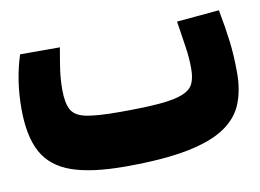

<svg xmlns="http://www.w3.org/2000/svg" viewBox="-50 -429 686 506"><g transform="rotate(-10 293.0 -176.5)"><path d="M248.5 4.9Q158.7 4.9 105.2 -13.9Q51.8 -32.7 28.3 -75.9Q4.9 -119.1 4.9 -192.4Q4.9 -268.6 26.4 -334.5H132.8Q126.5 -298.8 123 -274.2Q119.6 -249.5 119.6 -223.1Q119.6 -187 129.9 -168.9Q140.1 -150.9 169.9 -145Q199.7 -139.2 258.3 -139.2Q326.2 -139.2 366.9 -142.8Q407.7 -146.5 428.7 -155.3Q449.7 -164.1 456.8 -179.4Q463.9 -194.8 463.9 -218.8Q463.9 -247.6 459.7 -275.4Q455.6 -303.2 448.7 -347.7L562.5 -357.9Q571.8 -309.1 576.4 -271Q581.1 -232.9 581.1 -187Q581.1 -141.6 567.1 -106Q553.2 -70.3 517.1 -45.7Q481 -21 416 -8.1Q351.1 4.9 248.5 4.9Z"/></g></svg>

Font: Cascadia Code PL
Style: Bold
Weight: 700
Monospace: yes
Designer: Aaron Bell
Foundry: Saja Typeworks
Version: Version 2404.023; ttfautohint (v1.8.4)